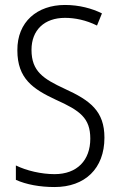

<svg xmlns="http://www.w3.org/2000/svg" viewBox="-20 -744 485 774"><path d="M401 -189C401 -296 344 -339 241 -386C155 -426 107 -456 107 -543C107 -623 159 -672 242 -672C282 -672 327 -663 371 -641L391 -690C351 -710 299 -724 242 -724C130 -724 49 -656 50 -541C50 -427 113 -385 205 -342C303 -298 344 -268 344 -185C344 -98 291 -42 200 -42C146 -42 87 -56 44 -77V-19C86 0 141 10 200 10C322 10 401 -64 401 -189Z"/></svg>

Font: Noto Sans Arabic Cond Light
Style: Regular
Weight: 300
Width: 3
Designer: Monotype Design Team, Nadine Chahine, Nizar Qandah and Khaled Hosny
Foundry: Monotype Imaging Inc.
Version: Version 2.012